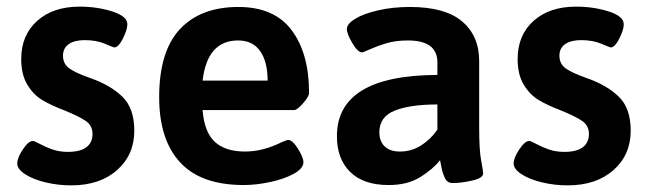

<svg xmlns="http://www.w3.org/2000/svg" viewBox="-20 -551 1950 579"><path d="M32 -58Q32 -75 49 -100.5Q66 -126 79 -126Q83 -126 101 -116.5Q119 -107 139 -100Q159 -93 185 -93Q222 -93 240.5 -107Q259 -121 259 -147Q259 -172 239 -186Q219 -200 172 -219Q135 -233 108 -249Q81 -265 62.5 -295.5Q44 -326 44 -373Q44 -445 92 -488Q140 -531 220 -531Q273 -531 318.5 -516.5Q364 -502 364 -478Q364 -461 350.5 -434.5Q337 -408 325 -408Q322 -408 296.5 -419Q271 -430 235 -430Q205 -430 187.5 -418Q170 -406 170 -383Q170 -359 188 -345.5Q206 -332 251 -316Q312 -295 348.5 -260Q385 -225 385 -157Q385 -84 333 -38Q281 8 195 8Q155 8 117.5 -1Q80 -10 56 -25.5Q32 -41 32 -58Z M460 -258Q460 -396 522.5 -463Q585 -530 699 -530Q807 -530 859.5 -460Q912 -390 912 -271Q912 -260 894 -239.5Q876 -219 867 -219H591Q596 -153 627.5 -123.5Q659 -94 719 -94Q773 -94 829 -122Q845 -129 849 -129Q862 -129 878.5 -102.5Q895 -76 895 -62Q895 -43 866 -27Q837 -11 794.5 -2Q752 7 715 7Q586 7 523 -61.5Q460 -130 460 -258ZM787 -308Q787 -365 764.5 -397Q742 -429 698 -429Q605 -429 591 -308Z M996 -140Q996 -324 1299 -325V-363Q1299 -429 1210 -429Q1173 -429 1145 -420.5Q1117 -412 1096 -402.5Q1075 -393 1072 -393Q1059 -393 1042.5 -421Q1026 -449 1026 -463Q1026 -479 1051.5 -494.5Q1077 -510 1121 -520Q1165 -530 1216 -530Q1322 -530 1373.5 -486.5Q1425 -443 1425 -367V-166Q1425 -98 1431 -66.5Q1437 -35 1437 -28Q1437 -14 1404 -6.5Q1371 1 1345 1Q1329 1 1322 -13.5Q1315 -28 1311.5 -45Q1308 -62 1307 -68Q1286 -41 1247.5 -17Q1209 7 1152 7Q1076 7 1036 -32.5Q996 -72 996 -140ZM1299 -160V-236Q1217 -236 1170.5 -217.5Q1124 -199 1124 -152Q1124 -125 1140 -109.5Q1156 -94 1186 -94Q1221 -94 1250 -112.5Q1279 -131 1299 -160Z M1529 -58Q1529 -75 1546 -100.5Q1563 -126 1576 -126Q1580 -126 1598 -116.5Q1616 -107 1636 -100Q1656 -93 1682 -93Q1719 -93 1737.5 -107Q1756 -121 1756 -147Q1756 -172 1736 -186Q1716 -200 1669 -219Q1632 -233 1605 -249Q1578 -265 1559.5 -295.5Q1541 -326 1541 -373Q1541 -445 1589 -488Q1637 -531 1717 -531Q1770 -531 1815.5 -516.5Q1861 -502 1861 -478Q1861 -461 1847.5 -434.5Q1834 -408 1822 -408Q1819 -408 1793.5 -419Q1768 -430 1732 -430Q1702 -430 1684.5 -418Q1667 -406 1667 -383Q1667 -359 1685 -345.5Q1703 -332 1748 -316Q1809 -295 1845.5 -260Q1882 -225 1882 -157Q1882 -84 1830 -38Q1778 8 1692 8Q1652 8 1614.5 -1Q1577 -10 1553 -25.5Q1529 -41 1529 -58Z"/></svg>

Font: Asap-SemiBold
Style: Regular
Weight: 600
Designer: Pablo Cosgaya
Foundry: Omnibus-Type
Version: Version 2.000; ttfautohint (v1.8)